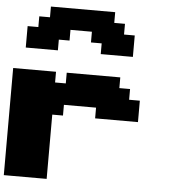

<svg xmlns="http://www.w3.org/2000/svg" viewBox="-64 -1058 1002 1116"><g transform="rotate(5 437.5 -500.0)"><path d="M0 0H250V-375H312.5V-437.5H500V-375H750V-500H687.5V-562.5H625V-625H312.5V-562.5H250V-625H0ZM500 -750H687.5V-875H625V-937.5H562.5V-1000H187.5V-937.5H125V-875H62.5V-750H250V-812.5H312.5V-875H437.5V-812.5H500Z"/></g></svg>

Font: Faithful 32x
Style: Bold
Weight: 400
Foundry: Faithful Resource Pack
Version: Version 1.0; January 27, 2023